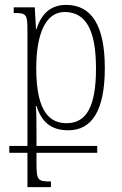

<svg xmlns="http://www.w3.org/2000/svg" viewBox="-20 -522 497 784"><path d="M18 102H92V242H188V219C134 219 129 215 129 143V102H377V74H129V33C129 -26 129 -69 126 -89H129C150 -25 187 10 259 10C353 10 408 -67 408 -244C408 -418 354 -502 250 -502C187 -502 149 -466 129 -403H127L122 -492H36V-469C89 -469 92 -464 92 -394V74H18ZM252 -19C188 -19 128 -58 128 -243C128 -381 165 -473 244 -473C333 -473 372 -395 372 -242C372 -89 334 -19 252 -19Z"/></svg>

Font: Noto Serif Armenian Condensed ExtraLight
Style: Regular
Weight: 200
Width: 3
Designer: Monotype Design Team
Foundry: Monotype Imaging Inc.
Version: Version 2.008